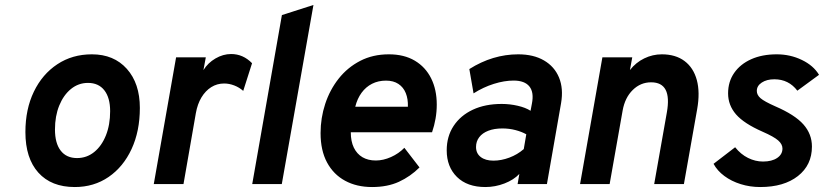

<svg xmlns="http://www.w3.org/2000/svg" viewBox="-20 -742 3322 774"><path d="M281.4 12Q187 12 134.7 -46Q82.4 -104.1 82.4 -209.6Q82.4 -301.8 116.5 -372.4Q150.6 -443 211.1 -483Q271.5 -523 350.4 -523Q439 -523 491.4 -464.4Q543.8 -405.7 543.8 -307Q543.8 -213.2 510.4 -141.2Q477 -69.2 417.8 -28.6Q358.6 12 281.4 12ZM290.6 -104.8Q329.6 -104.8 359.7 -129.1Q389.8 -153.4 406.9 -196.1Q424 -238.8 424 -293.8Q424 -348.1 400.6 -378Q377.3 -407.8 334.6 -407.8Q296.4 -407.8 266.2 -383.4Q236.1 -358.9 218.8 -316.5Q201.6 -274.1 201.6 -220Q201.6 -164.5 224.7 -134.7Q247.8 -104.8 290.6 -104.8Z M599.9 0 689.9 -511H809.7L800.1 -459.4Q818.1 -488.6 848.7 -506.4Q879.3 -524.2 911.7 -524.2Q960 -524.2 996.1 -487.2L960.5 -375.6Q944.4 -389.8 924.2 -397.6Q904 -405.4 883.5 -405.4Q855.1 -405.4 831.7 -390.8Q808.3 -376.1 792.1 -349.3Q776 -322.5 769.5 -285.6L719.7 0Z M996.8 0 1116.4 -681.2 1243.6 -722 1116 0Z M1480.1 12Q1417.7 12 1371.1 -13.4Q1324.4 -38.7 1298.3 -87.2Q1272.3 -135.7 1272.3 -205.4Q1272.3 -266.4 1291 -323.2Q1309.7 -380 1345.3 -425.1Q1381 -470.2 1432 -496.6Q1483 -523 1547.7 -523Q1609 -523 1652.2 -497.4Q1695.3 -471.8 1718 -426.2Q1740.7 -380.6 1740.7 -320.4Q1740.7 -291.6 1735.8 -263.8Q1731 -235.9 1721.7 -208.8H1394.1Q1394.1 -172.2 1406.4 -146.8Q1418.7 -121.5 1441.2 -108.2Q1463.8 -95 1494.9 -95Q1525 -95 1556.2 -108.9Q1587.4 -122.8 1610.1 -146.2L1671.1 -67Q1634.5 -30.5 1588.2 -9.2Q1542 12 1480.1 12ZM1412.1 -311.6H1624.3Q1625.4 -343 1615.8 -366.6Q1606.3 -390.3 1586.2 -403.6Q1566.1 -417 1536.1 -417Q1504.8 -417 1479.8 -404.3Q1454.8 -391.6 1437.5 -367.9Q1420.2 -344.2 1412.1 -311.6Z M1936.8 12Q1863.4 12 1822.1 -28.7Q1780.8 -69.4 1780.8 -136Q1780.8 -192.2 1808.6 -234.3Q1836.4 -276.5 1886.2 -299.8Q1936 -323 2002.6 -323Q2035 -323 2066.8 -315.7Q2098.7 -308.4 2118.8 -295.4L2124.2 -324Q2133.3 -369.6 2114.2 -393.4Q2095.1 -417.2 2050.4 -417.2Q2013 -417.2 1970.7 -403.9Q1928.4 -390.6 1889 -365.6L1872 -463.6Q1919.2 -493.4 1968.5 -508.2Q2017.8 -523 2069 -523Q2130.7 -523 2172.9 -498.4Q2215.2 -473.8 2233.6 -429.4Q2251.9 -384.9 2241.8 -326L2184.8 0H2066.6L2073.6 -40.8Q2050.9 -16.8 2013.6 -2.4Q1976.2 12 1936.8 12ZM1969.2 -94.4Q2000.5 -94.4 2033 -106.5Q2065.6 -118.6 2091.4 -141L2101.6 -200.6Q2083 -211.1 2057.9 -217.6Q2032.8 -224.2 2005.2 -224.2Q1972.2 -224.2 1948.4 -214.9Q1924.6 -205.7 1911.8 -188.8Q1899 -172 1899 -149.4Q1899 -123.6 1918 -109Q1936.9 -94.4 1969.2 -94.4Z M2318.4 0 2408.4 -511H2528.8L2519.4 -459.6Q2543.4 -490.3 2577.1 -506.6Q2610.8 -523 2648 -523Q2703.5 -523 2739.6 -495.9Q2775.6 -468.9 2789.1 -419.2Q2802.5 -369.5 2790.4 -301.6L2737 0H2617.2L2668.2 -288.4Q2679.1 -349.6 2663.3 -379.9Q2647.5 -410.2 2604.8 -410.2Q2562.3 -410.2 2530.8 -379.3Q2499.3 -348.4 2490 -296.4L2437.6 0Z M3044.7 12Q3003.3 12 2966 0.3Q2928.7 -11.3 2900.1 -32.5Q2871.6 -53.6 2856.5 -81.6L2943.5 -148.4Q2966.1 -120 2995.4 -105.4Q3024.7 -90.8 3055.9 -90.8Q3091.6 -90.8 3112.9 -105.2Q3134.3 -119.5 3134.3 -143.2Q3134.3 -160.6 3117.1 -175.8Q3099.9 -191 3054.3 -211Q2979.1 -244 2947.1 -280.9Q2915.1 -317.9 2915.1 -365.6Q2915.1 -412.7 2939.7 -448.1Q2964.3 -483.6 3008.4 -503.3Q3052.4 -523 3111.1 -523Q3165.7 -523 3212.4 -500.4Q3259.2 -477.9 3281.7 -440.4L3194.3 -376.4Q3159.4 -422.4 3101.5 -422.4Q3071 -422.4 3050.9 -409.2Q3030.9 -396.1 3030.9 -375.4Q3030.9 -359.2 3045.9 -346.1Q3061 -333 3105.3 -313.4Q3184.5 -279.2 3218.8 -240.4Q3253.1 -201.6 3253.1 -151.2Q3253.1 -76.6 3196.6 -32.3Q3140.1 12 3044.7 12Z"/></svg>

Font: Overpass
Style: Italic
Weight: 400
Italic angle: -10°
Designer: Delve Withrington, Dave Bailey, Thomas Jockin
Foundry: Delve Fonts LLC
Version: Version 4.000